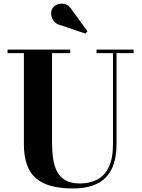

<svg xmlns="http://www.w3.org/2000/svg" viewBox="-20 -1023 780 1057"><path d="M715.5 -750V-730.5H621.5V-230Q621.5 -106.5 562.5 -46Q503.5 14.5 381.5 14.5Q240.5 14.5 176 -43Q111.5 -100.5 111.5 -230V-730.5H21.5V-750H366.5V-730.5H266.5V-240Q266.5 -190.5 272.5 -149Q278.5 -107.5 295 -77Q311.5 -46.5 341.8 -29.8Q372 -13 420 -13Q474.5 -13 515.5 -34.5Q556.5 -56 579.2 -103.8Q602 -151.5 602 -230V-730.5H511.5V-750ZM450.5 -838 314.5 -884Q290.5 -889.5 277 -906Q263.5 -922.5 261.5 -942.8Q259.5 -963 270 -979Q279.5 -993 298.5 -999.5Q317.5 -1006 338.5 -1000.2Q359.5 -994.5 374.5 -970.5L461 -851Z"/></svg>

Font: Bodoni Moda
Style: Bold
Weight: 700
Designer: Owen Earl
Foundry: indestructible type
Version: Version 2.005